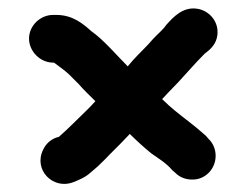

<svg xmlns="http://www.w3.org/2000/svg" viewBox="-20 -547 594 463"><path d="M108 -396H110C111 -395 112 -395 113 -394C126 -384 134 -379 146 -368L170 -344C183 -329 197 -316 210 -303C204 -296 197 -289 190 -282C164 -257 147 -239 122 -217C104 -213 91 -201 84 -186C60 -137 108 -90 155 -107C170 -113 183 -118 195 -128L216 -146C225 -155 234 -163 242 -172L271 -201C279 -209 286 -217 293 -224C309 -208 329 -190 345 -177C362 -165 382 -153 395 -137L403 -130C414 -119 428 -114 444 -114C460 -114 473 -120 484 -131C506 -154 505 -191 483 -212L476 -220L455 -238L435 -254C413 -271 392 -287 371 -308L385 -323C394 -332 402 -341 411 -350C434 -375 452 -396 474 -418C489 -429 501 -441 504 -461C509 -495 484 -522 455 -526C421 -531 398 -506 381 -487C372 -474 360 -465 349 -453C336 -437 315 -418 300 -401L288 -387C261 -414 230 -451 200 -472C179 -491 154 -511 116 -511H108C77 -511 50 -485 50 -454C50 -423 77 -396 108 -396Z"/></svg>

Font: Electronic
Style: UltHv
Weight: 900
Version: Version 1.011